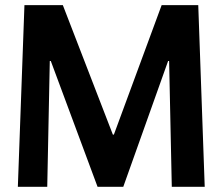

<svg xmlns="http://www.w3.org/2000/svg" viewBox="-20 -720 858 740"><path d="M48.8 0 74.2 -700.2H222.2L415 -201.2H418.9L603 -700.2H744.1L769 0H642.1L631.8 -484.9H627.9L455.1 0H356L175.8 -484.9H171.9L162.1 0Z"/></svg>

Font: LT Hoop SemBd
Style: Regular
Weight: 600
Designer: Daniel Lyons
Foundry: LyonsType
Version: Version 1.000